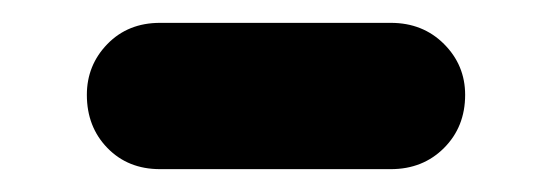

<svg xmlns="http://www.w3.org/2000/svg" viewBox="-20 -352 482 168"><path d="M120 -204Q92 -204 74 -222.5Q56 -241 56 -269Q56 -295 74 -313.5Q92 -332 120 -332H322Q350 -332 368.5 -313.5Q387 -295 387 -269Q387 -241 368.5 -222.5Q350 -204 322 -204Z"/></svg>

Font: Chiron GoRound TC EB
Style: Regular
Weight: 700
Designer: Ryoko NISHIZUKA 西塚涼子 (kana, bopomofo & ideographs); Paul D. Hunt (Latin, Greek & Cyrillic); Sandoll Communications 산돌커뮤니
Foundry: Adobe
Version: Version 1.000;hotconv 1.1.1;makeotfexe 2.6.0